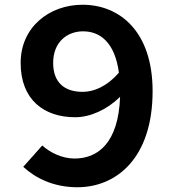

<svg xmlns="http://www.w3.org/2000/svg" viewBox="-20 -775 740 809"><path d="M328 -755C188 -755 67 -661 67 -510C67 -354 166 -281 297 -281C359 -281 430 -312 486 -367C479 -173 393 -107 294 -107C242 -107 191 -132 158 -162L78 -72C129 -25 205 14 306 14C469 14 623 -107 623 -391C623 -645 482 -755 328 -755ZM328 -388C252 -388 204 -427 204 -510C204 -598 263 -643 330 -643C403 -643 464 -595 481 -469C430 -410 375 -388 328 -388Z"/></svg>

Font: Kawkab Mono
Style: Bold
Weight: 700
Monospace: yes
Designer: Abdullah Arif
Foundry: Abdullah Arif
Version: Version 1.000;PS 000.500;hotconv 1.0.88;makeotf.lib2.5.64775